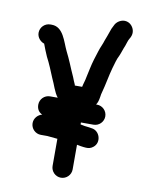

<svg xmlns="http://www.w3.org/2000/svg" viewBox="-91 -802 746 962"><g transform="rotate(10 282.0 -321.0)"><path d="M99 -151C99 -123 122 -100 150 -100H183C200 -98 217 -97 235 -95V43C235 71 258 94 286 94C314 94 337 71 337 43V-83C338 -82 340 -82 341 -82C351 -80 361 -78 371 -77L383 -76C397 -75 409 -78 420 -87C455 -114 437 -173 394 -177L382 -179C366 -180 352 -183 337 -186V-196H401C429 -196 452 -219 452 -247C452 -275 429 -298 401 -298H396C403 -307 407 -320 410 -339C411 -349 413 -357 415 -364C426 -403 434 -452 445 -491C452 -514 458 -540 468 -558C476 -576 481 -595 489 -613C494 -626 497 -641 504 -652L509 -661C523 -690 507 -719 487 -730C459 -745 429 -728 418 -709L413 -699C408 -690 404 -681 401 -671C396 -655 389 -638 383 -622C377 -601 368 -586 361 -563C352 -536 341 -501 335 -472L325 -426C321 -403 316 -393 312 -373H275C274 -374 274 -376 274 -377C268 -389 264 -401 259 -413C249 -434 240 -457 230 -480L218 -507C214 -516 209 -525 204 -536C183 -579 168 -653 108 -653H101C73 -653 50 -630 50 -602C50 -578 68 -559 87 -553C94 -533 103 -512 112 -491C129 -459 143 -424 157 -390C172 -360 181 -323 201 -298H162C134 -298 111 -275 111 -247C111 -226 120 -210 139 -201C118 -196 99 -176 99 -151Z"/></g></svg>

Font: Electronic
Style: UltBlk
Weight: 500
Version: Version 1.011